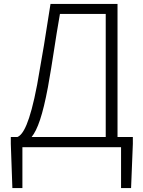

<svg xmlns="http://www.w3.org/2000/svg" viewBox="-20 -749 730 977"><path d="M518 -678V-52H141C171 -89 197 -162 224 -306C249 -444 260 -537 285 -678ZM578 -52V-729H237C212 -565 196 -470 169 -318C131 -118 97 -64 69 -52H35V-17L43 208H94V0H596V208H647L656 -17V-52Z"/></svg>

Font: Noto Sans JP Light
Style: Regular
Weight: 300
Designer: Ryoko NISHIZUKA (kana & ideographs); Paul D. Hunt (Latin, Greek & Cyrillic); Wenlong ZHANG (bopomofo); Sandoll Communica
Foundry: Adobe Systems Incorporated
Version: Version 1.004;PS 1.004;hotconv 1.0.82;makeotf.lib2.5.63406